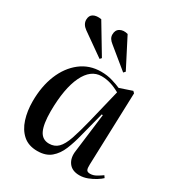

<svg xmlns="http://www.w3.org/2000/svg" viewBox="-186 -900 960 1035"><g transform="rotate(30 294.0 -382.5)"><path d="M482 -64Q481 -41 486 -31.5Q491 -22 508 -22Q527 -22 545.5 -32.5Q564 -43 579 -54L588 -41Q578 -31 557.5 -18Q537 -5 512 4.5Q487 14 462 14Q416 14 394.5 -15.5Q373 -45 380 -91L410 -330L403 -331L364 -180Q351 -127 333 -83Q315 -39 283.5 -12.5Q252 14 200 14Q145 14 111 -16Q77 -46 61 -96Q45 -146 45 -206Q45 -299 74.5 -371.5Q104 -444 158.5 -486.5Q213 -529 286 -529Q324 -529 357 -519Q390 -509 410 -500L487 -526L497 -516ZM235 -52Q269 -52 291 -74Q313 -96 329.5 -144Q346 -192 365 -269L415 -475Q385 -492 357 -500.5Q329 -509 300 -509Q233 -509 195 -430Q157 -351 156 -209Q156 -128 174.5 -90Q193 -52 235 -52ZM264 -687Q251 -697 244 -708Q237 -719 237 -733Q237 -761 257.5 -772.5Q278 -784 307 -776L400 -595L390 -584ZM104 -682Q75 -703 75 -731Q75 -758 94 -768.5Q113 -779 144 -774L252 -594L243 -584Z"/></g></svg>

Font: Literata 72pt Medium
Style: Italic
Weight: 500
Italic angle: -2°
Designer: Latin by Veronika Burian and Jose Scaglione. Greek by Irene Vlachou. Cyrillic by Vera Evstafieva
Foundry: TypeTogether
Version: Version 3.002